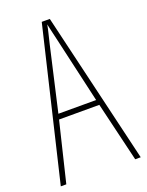

<svg xmlns="http://www.w3.org/2000/svg" viewBox="-136 -849 650 851"><g transform="rotate(-20 188.5 -423.0)"><path d="M351 -66 284 -347H94L26 -66H0L170 -780H208L377 -66ZM208 -678Q202 -703 198 -721Q194 -739 189 -761Q185 -739 180.5 -721.5Q176 -704 170 -678L100 -372H278Z"/></g></svg>

Font: Noto Sans Malayalam UI ExtraCondensed Thin
Style: Regular
Weight: 100
Width: 2
Designer: Jelle Bosma - Monotype Design Team
Foundry: Monotype Imaging Inc.
Version: Version 2.104; ttfautohint (v1.8.4.7-5d5b)